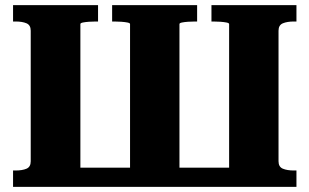

<svg xmlns="http://www.w3.org/2000/svg" viewBox="-20 -730 1208 750"><path d="M988 0H205V-75H988ZM1138 -710V-646H1128Q1102 -646 1085 -639Q1068 -632 1068 -610V-100Q1068 -78 1085 -71Q1102 -64 1128 -64H1138V0H875V-636Q875 -640 865 -642Q855 -644 841 -645Q827 -646 814 -646H806V-710ZM363 -710V-646H354Q341 -646 327 -645Q313 -644 303.5 -642Q294 -640 294 -636V0H31V-64H41Q67 -64 83.5 -71Q100 -78 100 -100V-610Q100 -632 83.5 -639Q67 -646 41 -646H31V-710ZM418 -710H750V-646H742Q728 -646 714 -645Q700 -644 690.5 -642Q681 -640 681 -636V0H488V-636Q488 -640 478 -642Q468 -644 454 -645Q440 -646 427 -646H418Z"/></svg>

Font: Roboto Serif 36pt
Style: Bold
Weight: 700
Version: Version 1.008